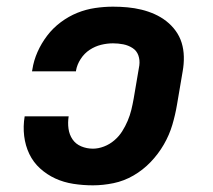

<svg xmlns="http://www.w3.org/2000/svg" viewBox="-20 -548 640 576"><path d="M259 8Q229 8 200 3.5Q171 -1 146 -12.5Q121 -24 100.5 -42.5Q80 -61 68 -86Q56 -111 52.5 -140Q49 -169 54 -199H186Q183 -180 185.5 -162Q188 -144 197.5 -130Q207 -116 223.5 -109Q240 -102 259 -102Q275 -102 292 -108.5Q309 -115 323 -127Q337 -139 346.5 -154Q356 -169 363 -185.5Q370 -202 374 -218.5Q378 -235 381 -252L398 -352Q400 -368 395 -382Q390 -396 377.5 -404Q365 -412 350 -415Q335 -418 319 -418Q301 -418 283 -413.5Q265 -409 249 -398.5Q233 -388 222 -371Q211 -354 208 -336Q208 -336 208 -335.5Q208 -335 208 -334H76Q76 -335 76.5 -336.5Q77 -338 77 -339Q81 -366 92.5 -392Q104 -418 121.5 -441Q139 -464 162.5 -481.5Q186 -499 212 -509.5Q238 -520 265.5 -524Q293 -528 319 -528Q341 -528 362.5 -526Q384 -524 404.5 -519Q425 -514 444 -505.5Q463 -497 479 -484.5Q495 -472 507 -455.5Q519 -439 525 -419.5Q531 -400 531.5 -378Q532 -356 528 -334L511 -234Q506 -204 497 -173.5Q488 -143 471.5 -114.5Q455 -86 432 -62Q409 -38 380.5 -21.5Q352 -5 320.5 1.5Q289 8 259 8Z"/></svg>

Font: Iosevka SS04 XBd Ex
Style: Italic
Weight: 800
Width: 7
Italic angle: -9°
Monospace: yes
Designer: Belleve Invis
Foundry: Belleve Invis
Version: Version 19.0.0; ttfautohint (v1.8.4)